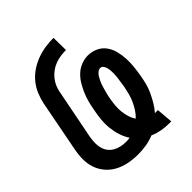

<svg xmlns="http://www.w3.org/2000/svg" viewBox="-193 -803 936 936"><g transform="rotate(-45 275.0 -335.0)"><path d="M432 12Q405 12 379 7Q353 2 330 -8Q303 3 275 7.5Q247 12 220 12Q187 12 156 6Q125 0 98 -14Q71 -28 51 -51Q31 -74 21 -103Q11 -132 11.5 -164.5Q12 -197 19 -230L69 -490Q75 -518 86.5 -545.5Q98 -573 117.5 -596.5Q137 -620 163 -637Q189 -654 217 -664Q245 -674 273 -678Q301 -682 329 -682L330 -597Q312 -597 293.5 -594.5Q275 -592 257 -585.5Q239 -579 223 -567.5Q207 -556 194.5 -541Q182 -526 174.5 -508.5Q167 -491 164 -474L113 -214Q110 -195 109.5 -177Q109 -159 113.5 -142Q118 -125 128 -111.5Q138 -98 153 -89.5Q168 -81 185 -77Q202 -73 220 -73Q227 -73 233.5 -73.5Q240 -74 247 -75Q232 -98 223.5 -124.5Q215 -151 212 -179.5Q209 -208 212 -238Q215 -268 221 -297Q225 -320 231 -342.5Q237 -365 246.5 -387Q256 -409 268.5 -430Q281 -451 299 -468Q317 -485 340.5 -494Q364 -503 386 -503Q414 -503 438.5 -491.5Q463 -480 478 -459Q493 -438 499.5 -412.5Q506 -387 507.5 -359.5Q509 -332 506 -304Q503 -276 498 -248Q494 -225 488 -202Q482 -179 471.5 -157Q461 -135 448.5 -113.5Q436 -92 419 -73H440L447 12ZM334 -120Q349 -134 360.5 -152Q372 -170 380.5 -188.5Q389 -207 394 -226Q399 -245 403 -264Q405 -275 406.5 -285.5Q408 -296 409.5 -306.5Q411 -317 412.5 -328Q414 -339 414 -349.5Q414 -360 413.5 -370Q413 -380 410.5 -390Q408 -400 402 -408.5Q396 -417 386 -417Q376 -417 367.5 -410Q359 -403 353.5 -394Q348 -385 343.5 -376Q339 -367 335.5 -357.5Q332 -348 329.5 -338.5Q327 -329 324 -319.5Q321 -310 319 -300.5Q317 -291 315 -281Q311 -259 309 -237.5Q307 -216 309 -195.5Q311 -175 317 -155.5Q323 -136 334 -120Z"/></g></svg>

Font: Lode Dark
Style: Bold Italic
Weight: 700
Italic angle: -11°
Monospace: yes
Designer: Belleve Invis
Foundry: Belleve Invis
Version: Version 29.2.0; ttfautohint (v1.8.3)